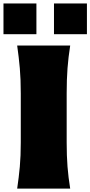

<svg xmlns="http://www.w3.org/2000/svg" viewBox="-49 -1101 527 1121"><path d="M51.3 0Q61 -65.4 66.7 -127.7Q72.3 -189.9 72.3 -269.5V-555.2Q72.3 -638.2 66.7 -702.6Q61 -767.1 51.3 -835H360.8Q350.1 -767.1 345.2 -702.6Q340.3 -638.2 340.3 -555.2V-269.5Q340.3 -189.9 345.2 -127.7Q350.1 -65.4 360.8 0ZM266.2 -1080.6H458.5V-901.2H266.2ZM-28.7 -1080.6H163.6V-901.2H-28.7Z"/></svg>

Font: Pinar-DS3-FD Black
Style: Regular
Weight: 900
Designer: Amin Abedi
Version: Version 3.000